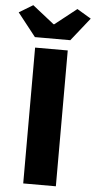

<svg xmlns="http://www.w3.org/2000/svg" viewBox="-83 -1012 522 1049"><g transform="rotate(5 177.5 -487.5)"><path d="M86 0H265V-745H86ZM80 -802H274L375 -929L298 -975L179 -881H175L56 -975L-20 -929Z"/></g></svg>

Font: Noto Sans JP Black
Style: Regular
Weight: 900
Designer: Ryoko NISHIZUKA 西塚涼子 (kana, bopomofo & ideographs); Paul D. Hunt (Latin, Greek & Cyrillic); Sandoll Communications 산돌커뮤니
Foundry: Adobe
Version: Version 2.002;hotconv 1.0.116;makeotfexe 2.5.65601